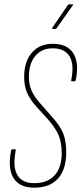

<svg xmlns="http://www.w3.org/2000/svg" viewBox="-20 -864 377 890"><path d="M139 6Q70 6 42.5 -39Q15 -84 32 -168Q34 -172 38 -172H50Q54 -172 53 -167Q38 -92 60 -53.5Q82 -15 139 -15Q200 -15 233 -51Q266 -87 266 -154Q266 -203 252 -236.5Q238 -270 203 -310L151 -367Q118 -404 105 -435Q92 -466 92 -508Q92 -578 127.5 -619.5Q163 -661 225 -661Q292 -661 320 -616.5Q348 -572 331 -492Q329 -487 325 -487H313Q309 -487 310 -492Q325 -565 302.5 -602.5Q280 -640 224 -640Q173 -640 143.5 -604.5Q114 -569 114 -510Q114 -472 126 -444.5Q138 -417 167 -384L218 -326Q258 -282 272.5 -246.5Q287 -211 287 -158Q287 -79 249 -36.5Q211 6 139 6ZM225 -730Q223 -730 222 -731.5Q221 -733 223 -736L295 -841Q297 -844 301 -844H316Q318 -844 319 -843Q320 -842 318 -840L243 -734Q241 -730 236 -730Z"/></svg>

Font: Sofia Sans Extra Condensed Thin
Style: Italic
Weight: 250
Italic angle: -9°
Version: Version 4.100